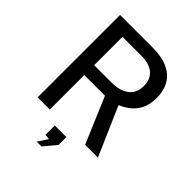

<svg xmlns="http://www.w3.org/2000/svg" viewBox="-254 -857 1191 1191"><g transform="rotate(45 341.0 -262.0)"><path d="M91.5 0V-723H378.5Q459 -723 512 -698.2Q565 -673.5 591 -628Q617 -582.5 617 -520.5Q617 -462 597.2 -423Q577.5 -384 546.2 -359.5Q515 -335 480.5 -321L620.5 0H508L380 -302.5H198.5V0ZM198.5 -389H349.5Q425 -389 466.5 -421.8Q508 -454.5 508 -515.5Q508 -575.5 470.2 -606.5Q432.5 -637.5 368 -637.5H198.5ZM282 198.5 324 133 290.5 129.5V48H392V116.5L323.5 198.5Z"/></g></svg>

Font: Public Sans Thin Medium
Style: Regular
Weight: 500
Version: Version 2.001